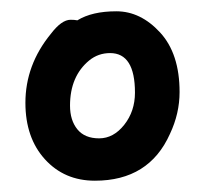

<svg xmlns="http://www.w3.org/2000/svg" viewBox="-20 -778 360 340"><path d="M117 -742Q143 -758 186 -758Q229 -758 263.5 -720.5Q298 -683 298 -615Q298 -577 281 -541Q244 -458 148 -458Q94 -458 59.5 -496Q25 -534 25 -596Q25 -663 70 -718Q89 -743 105 -743Q112 -743 117 -742ZM219 -614Q219 -684 175 -684Q154 -684 138 -671Q104 -643 104 -591Q104 -565 117 -549Q130 -533 155.5 -533Q181 -533 200 -557Q219 -581 219 -614Z"/></svg>

Font: LXGW ZhenKai
Style: Regular
Weight: 400
Designer: LXGW / Fontworks Inc.
Foundry: LXGW / Fontworks Inc.
Version: Version 0.800;June 8, 2025